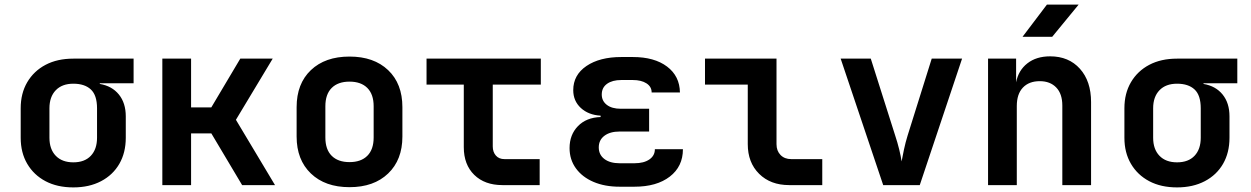

<svg xmlns="http://www.w3.org/2000/svg" viewBox="-20 -805 5440 835"><path d="M299 10Q229 10 178 -17Q127 -44 98.5 -92.5Q70 -141 70 -206V-334Q70 -399 98.5 -447.5Q127 -496 178 -523Q229 -550 299 -550H561V-443H414V-440Q467 -431 497 -394Q527 -357 527 -299V-206Q527 -141 499 -92.5Q471 -44 419.5 -17Q368 10 299 10ZM299 -99Q348 -99 375 -127.5Q402 -156 402 -206V-334Q402 -391 375 -416Q348 -441 299 -441Q250 -441 222.5 -412.5Q195 -384 195 -334V-206Q195 -156 222.5 -127.5Q250 -99 299 -99Z M686 0V-550H811V-338H899L1025 -550H1166L1006 -284L1176 0H1033L899 -225H811V0Z M1500 9Q1394 9 1332 -50.5Q1270 -110 1270 -211V-339Q1270 -441 1332 -500Q1394 -559 1500 -559Q1606 -559 1668 -500Q1730 -441 1730 -339V-211Q1730 -110 1668 -50.5Q1606 9 1500 9ZM1500 -100Q1550 -100 1577.5 -127.5Q1605 -155 1605 -207V-343Q1605 -395 1577.5 -422.5Q1550 -450 1500 -450Q1450 -450 1422.5 -422.5Q1395 -395 1395 -343V-207Q1395 -155 1422.5 -127.5Q1450 -100 1500 -100Z M2165 0Q2088 0 2042.5 -44.5Q1997 -89 1997 -165V-437H1835V-550H2332V-437H2123V-168Q2123 -144 2136.5 -128.5Q2150 -113 2174 -113H2327V0Z M2739 7H2675Q2610 7 2561 -14Q2512 -35 2484.5 -73Q2457 -111 2457 -161Q2457 -219 2493.5 -256.5Q2530 -294 2592 -296V-302Q2539 -305 2506 -335.5Q2473 -366 2473 -413Q2473 -479 2530.5 -518Q2588 -557 2682 -557H2732Q2826 -557 2881 -515.5Q2936 -474 2937 -403H2814Q2814 -428 2791.5 -442.5Q2769 -457 2732 -457H2682Q2643 -457 2620 -440.5Q2597 -424 2597 -394Q2597 -366 2619 -349Q2641 -332 2680 -332H2803V-233H2675Q2633 -233 2608.5 -214.5Q2584 -196 2584 -164Q2584 -132 2608.5 -113.5Q2633 -95 2675 -95H2739Q2780 -95 2804 -111.5Q2828 -128 2828 -156H2950Q2950 -81 2893 -37Q2836 7 2739 7Z M3412 0Q3331 0 3281.5 -49Q3232 -98 3232 -178V-437H3046V-550H3357V-178Q3357 -149 3374.5 -131Q3392 -113 3421 -113H3556V0Z M3821 0 3636 -550H3767L3873 -216Q3883 -186 3890.5 -155.5Q3898 -125 3901 -103Q3905 -125 3911.5 -155.5Q3918 -186 3927 -215L4032 -550H4164L3980 0Z M4277 0V-550H4399V-447Q4409 -499 4448 -529.5Q4487 -560 4547 -560Q4628 -560 4676.5 -506Q4725 -452 4725 -361V0H4600V-346Q4600 -397 4573.5 -424.5Q4547 -452 4502 -452Q4455 -452 4428.5 -424Q4402 -396 4402 -344V0ZM4427 -645 4533 -785H4671L4556 -645Z M5099 10Q5029 10 4978 -17Q4927 -44 4898.5 -92.5Q4870 -141 4870 -206V-334Q4870 -399 4898.5 -447.5Q4927 -496 4978 -523Q5029 -550 5099 -550H5361V-443H5214V-440Q5267 -431 5297 -394Q5327 -357 5327 -299V-206Q5327 -141 5299 -92.5Q5271 -44 5219.5 -17Q5168 10 5099 10ZM5099 -99Q5148 -99 5175 -127.5Q5202 -156 5202 -206V-334Q5202 -391 5175 -416Q5148 -441 5099 -441Q5050 -441 5022.5 -412.5Q4995 -384 4995 -334V-206Q4995 -156 5022.5 -127.5Q5050 -99 5099 -99Z"/></svg>

Font: JetBrains Mono NL
Style: Bold
Weight: 700
Monospace: yes
Designer: Philipp Nurullin, Konstantin Bulenkov
Foundry: JetBrains
Version: Version 2.305; ttfautohint (v1.8.4.7-5d5b)